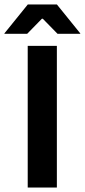

<svg xmlns="http://www.w3.org/2000/svg" viewBox="-61 -846 382 866"><path d="M195.5 -639V0H64V-639ZM-41 -695.5 64.5 -826H195.5L301 -695.5V-693.5H198.5L132 -761.5H128L61.5 -693.5H-41Z"/></svg>

Font: Anek Devanagari SemiBold
Style: Regular
Weight: 600
Designer: Kailash Malviya (Devanagari) & Yesha Goshar (Latin)
Foundry: Ek Type
Version: Version 1.003